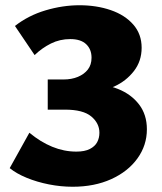

<svg xmlns="http://www.w3.org/2000/svg" viewBox="-20 -695 616 732"><path d="M257 17Q212 17 166.5 8Q121 -1 82 -17Q43 -33 17 -54L92 -189Q134 -154 179 -135.5Q224 -117 271 -117Q303 -117 322.5 -127Q342 -137 350.5 -153Q359 -169 359 -189Q359 -225 328 -251Q297 -277 228 -277H162V-392H222Q253 -392 277 -402Q301 -412 315 -430Q329 -448 329 -475Q329 -507 308.5 -526.5Q288 -546 248 -546Q208 -546 174 -529Q140 -512 112 -485L37 -596Q88 -636 153.5 -655.5Q219 -675 283 -675Q348 -675 402 -656.5Q456 -638 488 -601.5Q520 -565 520 -513Q520 -462 490.5 -424Q461 -386 416 -365.5Q371 -345 323 -345L316 -376Q379 -376 429.5 -356Q480 -336 510 -297Q540 -258 540 -202Q540 -141 504 -91Q468 -41 404 -12Q340 17 257 17Z"/></svg>

Font: Ysabeau Office Black
Style: Regular
Weight: 900
Designer: Christian Thalmann (Catharsis Fonts)
Version: Version 2.001;gftools[0.9.30]; featfreeze: tnum,lnum,ss02